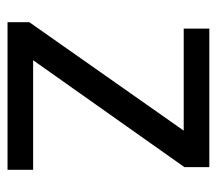

<svg xmlns="http://www.w3.org/2000/svg" viewBox="-53 -523 576 510"><g transform="rotate(90 235.0 -268.0)"><path d="M431 0H39V-58L327 -468H56V-536H424V-470L140 -68H431Z"/></g></svg>

Font: Noto Sans Tai Le
Style: Regular
Weight: 400
Designer: Monotype Design Team
Foundry: Monotype Imaging Inc.
Version: Version 2.002; ttfautohint (v1.8.4.7-5d5b)